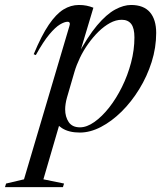

<svg xmlns="http://www.w3.org/2000/svg" viewBox="-107 -523 660 772"><path d="M162.5 -131.5Q158.5 -117.5 156.8 -105.5Q155 -93.5 155 -83.5Q155 -53.5 169.2 -32.2Q183.5 -11 214.5 -11Q242 -11 272.5 -32.5Q303 -54 331.8 -90.5Q360.5 -127 383.5 -173.5Q406.5 -220 420 -271.2Q433.5 -322.5 433.5 -372.5Q433.5 -410 420.5 -426.8Q407.5 -443.5 382.5 -443.5Q359 -443.5 335.2 -430.5Q311.5 -417.5 289.2 -395.8Q267 -374 247.8 -347Q228.5 -320 214.5 -290.8Q200.5 -261.5 192.5 -234.5ZM102 -55 138 -43.5 67.5 198 150.5 215 146 229.5H-87L-82.5 215L-10.5 198L172 -418Q175 -426.5 173 -431Q171 -435.5 164.5 -435.5Q152.5 -435.5 134 -424.5Q115.5 -413.5 91.2 -384.5Q67 -355.5 37 -301.5L28.5 -305Q60 -380.5 89.2 -423.5Q118.5 -466.5 148 -484.8Q177.5 -503 210 -503Q227.5 -503 241 -500.2Q254.5 -497.5 268.5 -492L208.5 -291.5L202 -295Q245 -375.5 283.2 -420.8Q321.5 -466 355.8 -484.5Q390 -503 420 -503Q470.5 -503 495.8 -473.8Q521 -444.5 521 -390.5Q521 -331.5 502.8 -273.8Q484.5 -216 453 -164.8Q421.5 -113.5 381.8 -74.2Q342 -35 298.8 -12.5Q255.5 10 214 10Q169.5 10 141.8 -8Q114 -26 102 -55Z"/></svg>

Font: Newsreader 60pt
Style: Italic
Weight: 400
Italic angle: -17°
Designer: Hugues Gentile
Foundry: Production Type
Version: Version 1.003